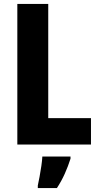

<svg xmlns="http://www.w3.org/2000/svg" viewBox="-20 -734 502 975"><path d="M68 0V-714H225V-134H442V0ZM338 72Q326 110 309 148Q292 186 269 221H172V208Q176 190 181 163Q186 136 190 108.5Q194 81 195 61H338Z"/></svg>

Font: Noto Sans Lao Condensed ExtraBold
Style: Regular
Weight: 800
Width: 3
Designer: Monotype Design Team
Foundry: Monotype Imaging Inc.
Version: Version 2.003; ttfautohint (v1.8.4.7-5d5b)